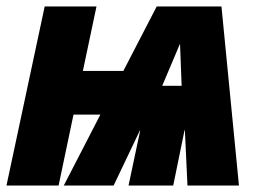

<svg xmlns="http://www.w3.org/2000/svg" viewBox="-33 -573 813 593"><path d="M-13 0H148L194 -219H277L164 0H318L399 -170H400L364 0H502L537 -171H538L546 0H705L651 -553H451L348 -354H223L265 -553H105ZM468 -308 523 -438 528 -308Z"/></svg>

Font: Noto Sans ExtraCondensed Black
Style: Italic
Weight: 900
Width: 2
Italic angle: -12°
Designer: Monotype Design Team
Foundry: Monotype Imaging Inc.
Version: Version 2.013